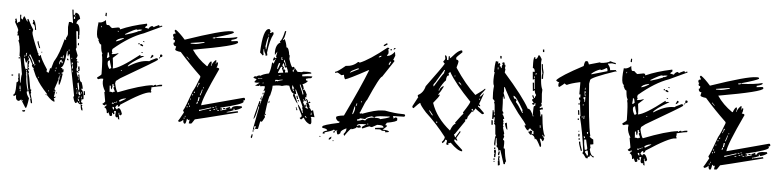

<svg xmlns="http://www.w3.org/2000/svg" viewBox="-49 -1028 5710 1400"><g transform="rotate(5 2806.0 -327.5)"><path d="M461.9 -707V-710.9H454.1V-707ZM131.8 -55.7V-64.5H127.9V-55.7ZM545.9 -81.1V-88.9H541V-81.1ZM541 -92.8Q535.2 -110.4 528.3 -110.4V-105.5Q533.2 -97.7 533.2 -92.8ZM557.6 -114.3V-127H553.7V-114.3ZM537.1 -114.3Q537.1 -118.2 541 -127H533.2V-114.3ZM107.4 -127V-139.6H102.5V-127ZM353.5 -143.6V-151.4H349.6V-143.6ZM311.5 -143.6V-151.4H307.6V-143.6ZM520.5 -143.6V-156.2H516.6V-143.6ZM553.7 -147.5V-160.2H549.8V-147.5ZM541 -134.8Q541 -139.6 545.9 -139.6Q540 -164.1 528.3 -164.1Q528.3 -160.2 533.2 -160.2L528.3 -151.4Q535.2 -134.8 541 -134.8ZM520.5 -160.2V-168H516.6V-160.2ZM107.4 -143.6 102.5 -168H98.6V-143.6ZM516.6 -176.8V-185.5H511.7V-176.8ZM533.2 -168Q533.2 -193.4 524.4 -226.6Q516.6 -225.6 516.6 -218.8Q524.4 -168 533.2 -168ZM232.4 -235.4V-243.2H228.5V-235.4ZM524.4 -248V-255.9H520.5V-248ZM382.8 -235.4V-260.7H378.9L374 -235.4ZM386.7 -264.6V-272.5H382.8V-264.6ZM378.9 -277.3V-285.2H374V-277.3ZM140.6 -272.5V-285.2H135.7V-272.5ZM349.6 -293.9V-301.8H344.7V-293.9ZM474.6 -297.9V-310.5H470.7V-297.9ZM353.5 -310.5V-323.2H349.6V-310.5ZM190.4 -323.2Q199.2 -323.2 199.2 -331.1H190.4ZM465.8 -323.2 474.6 -327.1Q470.7 -334 470.7 -347.7H465.8ZM228.5 -347.7V-364.3H219.7V-360.4Q223.6 -352.5 223.6 -347.7ZM461.9 -352.5Q470.7 -352.5 470.7 -360.4Q470.7 -369.1 461.9 -369.1ZM144.5 -289.1V-293.9Q140.6 -329.1 140.6 -352.5H135.7V-339.8H127.9Q119.1 -362.3 119.1 -369.1H111.3Q119.1 -309.6 131.8 -289.1L140.6 -293.9Q140.6 -289.1 144.5 -289.1ZM374 -347.7Q377 -369.1 386.7 -369.1Q386.7 -356.4 395.5 -356.4V-369.1Q386.7 -369.1 386.7 -381.8Q373 -381.8 370.1 -352.5V-347.7ZM144.5 -373V-385.7H140.6V-373ZM119.1 -377V-393.6H115.2V-377ZM461.9 -393.6V-402.3H458V-393.6ZM378.9 -393.6Q386.7 -393.6 386.7 -402.3H378.9ZM182.6 -331.1Q190.4 -331.1 190.4 -339.8Q156.2 -402.3 153.3 -402.3L148.4 -393.6Q168.9 -372.1 182.6 -331.1ZM131.8 -389.6 127.9 -398.4Q131.8 -406.2 131.8 -411.1Q124 -409.2 124 -402.3V-389.6ZM399.4 -393.6V-415H395.5L390.6 -393.6ZM436.5 -448.2V-460.9H432.6V-448.2ZM140.6 -578.1V-582H131.8V-578.1ZM458 -686.5V-694.3Q458 -703.1 449.2 -703.1V-686.5ZM157.2 -9.8H153.3L119.1 -64.5V-68.4L102.5 -55.7Q78.1 -55.7 78.1 -88.9V-97.7L65.4 -88.9Q56.6 -88.9 56.6 -97.7Q73.2 -97.7 73.2 -168V-189.5Q83 -189.5 85.9 -206.1L82 -214.8Q82 -226.6 85.9 -226.6L82 -235.4V-255.9H89.8L98.6 -189.5H102.5Q102.5 -240.2 107.4 -252Q91.8 -350.6 82 -381.8H78.1Q78.1 -460.9 60.5 -494.1L65.4 -502.9Q60.5 -519.5 60.5 -532.2L52.7 -527.3L48.8 -536.1Q48.8 -540 52.7 -540Q48.8 -547.9 48.8 -552.7L52.7 -569.3Q49.8 -582 23.4 -627.9L27.3 -635.7Q23.4 -644.5 23.4 -648.4L32.2 -653.3Q40 -631.8 40 -619.1Q50.8 -631.8 60.5 -631.8L56.6 -682.6H65.4V-661.1Q65.4 -655.3 78.1 -648.4Q82 -673.8 89.8 -673.8Q111.3 -635.7 115.2 -635.7Q115.2 -644.5 111.3 -653.3L119.1 -657.2Q148.4 -598.6 161.1 -582L157.2 -560.5Q157.2 -542 207 -422.9Q207 -415 215.8 -415Q215.8 -411.1 210.9 -411.1Q217.8 -393.6 223.6 -393.6Q225.6 -402.3 232.4 -402.3Q235.4 -378.9 286.1 -301.8V-293.9Q282.2 -293.9 282.2 -289.1L298.8 -277.3Q307.6 -299.8 307.6 -314.5L315.4 -310.5Q332 -373 336.9 -373Q366.2 -420.9 395.5 -532.2H399.4Q399.4 -527.3 403.3 -527.3Q403.3 -532.2 407.2 -532.2L403.3 -540Q416 -559.6 416 -573.2L412.1 -624L416 -661.1H432.6Q434.6 -661.1 445.3 -653.3V-661.1Q432.6 -743.2 432.6 -752.9H441.4L445.3 -715.8H454.1L458 -732.4Q486.3 -732.4 495.1 -690.4Q470.7 -676.8 470.7 -653.3Q500 -653.3 500 -569.3H495.1L500 -560.5V-543.9H491.2L487.3 -598.6H474.6L487.3 -481.4Q487.3 -477.5 482.4 -468.8L500 -422.9Q500 -416 491.2 -398.4Q500 -396.5 500 -389.6L495.1 -381.8Q502.9 -377 511.7 -377V-373H500Q503.9 -349.6 503.9 -339.8L500 -323.2Q503.9 -315.4 503.9 -306.6L511.7 -310.5L520.5 -297.9H516.6Q507.8 -301.8 503.9 -301.8Q503.9 -290 516.6 -264.6H520.5V-268.6Q516.6 -276.4 516.6 -285.2H524.4Q530.3 -231.4 545.9 -231.4Q557.6 -198.2 557.6 -189.5Q557.6 -180.7 549.8 -180.7Q549.8 -185.5 545.9 -185.5V-180.7Q570.3 -166 570.3 -110.4L562.5 -105.5Q562.5 -110.4 557.6 -110.4L553.7 -85Q566.4 -85 566.4 -76.2Q555.7 -68.4 553.7 -68.4Q541 -69.3 524.4 -88.9Q524.4 -76.2 516.6 -76.2Q505.9 -76.2 495.1 -118.2L500 -127L441.4 -427.7Q432.6 -427.7 432.6 -411.1H428.7Q424.8 -425.8 424.8 -448.2H419.9Q410.2 -327.1 386.7 -327.1V-323.2Q399.4 -323.2 399.4 -310.5L407.2 -314.5V-297.9Q407.2 -289.1 395.5 -289.1V-281.2H403.3Q391.6 -197.3 382.8 -197.3Q378.9 -202.1 378.9 -231.4H374Q374 -226.6 353.5 -168Q353.5 -156.2 361.3 -156.2Q356.4 -119.1 353.5 -110.4L361.3 -105.5Q361.3 -110.4 366.2 -110.4Q366.2 -97.7 353.5 -97.7Q361.3 -84 361.3 -72.3Q341.8 -72.3 303.7 -114.3H298.8L303.7 -122.1Q242.2 -187.5 219.7 -231.4Q213.9 -231.4 186.5 -297.9Q190.4 -297.9 190.4 -301.8Q173.8 -310.5 173.8 -327.1H177.7Q153.3 -377 148.4 -377Q148.4 -358.4 144.5 -352.5H153.3Q153.3 -330.1 148.4 -323.2L153.3 -314.5Q148.4 -306.6 148.4 -301.8Q157.2 -300.8 157.2 -289.1H148.4V-285.2L157.2 -272.5V-268.6L153.3 -260.7Q159.2 -259.8 177.7 -147.5L186.5 -143.6Q182.6 -135.7 182.6 -130.9L186.5 -122.1L182.6 -114.3Q199.2 -61.5 199.2 -46.9H190.4L182.6 -76.2H186.5L165 -134.8H161.1Q161.1 -139.6 165 -139.6Q153.3 -178.7 144.5 -268.6H135.7V-264.6Q140.6 -256.8 140.6 -252H135.7L140.6 -243.2Q140.6 -191.4 161.1 -130.9Q153.3 -130.9 153.3 -127Q153.3 -108.4 173.8 -81.1Q164.1 -9.8 157.2 -9.8ZM142.6 19.5Q131.8 19.5 131.8 10.7L153.3 6.8V10.7Q153.3 19.5 142.6 19.5ZM570.3 -26.4H566.4Q556.6 -26.4 553.7 -64.5L562.5 -68.4Q562.5 -64.5 566.4 -64.5L562.5 -55.7Q570.3 -39.1 570.3 -26.4ZM298.8 -118.2H291V-122.1H298.8ZM374 -134.8H366.2V-139.6H374ZM579.1 -139.6H570.3Q570.3 -151.4 566.4 -168H575.2ZM43.9 -235.4H32.2V-243.2H43.9ZM516.6 -310.5H511.7Q511.7 -318.4 516.6 -318.4L511.7 -327.1V-343.8H520.5L524.4 -314.5ZM82 -364.3H73.2V-373H82ZM436.5 -381.8H432.6Q424.8 -381.8 424.8 -393.6H428.7Q436.5 -392.6 436.5 -381.8ZM240.2 -418.9H236.3V-427.7H240.2ZM223.6 -452.1H215.8Q199.2 -491.2 199.2 -498L207 -502.9Q207 -492.2 223.6 -452.1ZM503.9 -498H495.1V-514.6H500ZM182.6 -582H173.8Q173.8 -620.1 153.3 -624Q153.3 -632.8 157.2 -640.6Q153.3 -648.4 153.3 -653.3H157.2Q170.9 -653.3 182.6 -582Z M835 -604.5Q891.6 -621.1 915 -631.8L918.9 -629.9L919.9 -637.7H924.8Q937.5 -637.7 954.1 -650.4Q948.2 -651.4 942.4 -651.4Q930.7 -651.4 918 -646.5Q916 -646.5 916 -649.4V-650.4Q899.4 -650.4 832 -609.4L831.1 -604.5ZM797.9 -50.8 798.8 -55.7Q796.9 -63.5 796.9 -67.4V-70.3L787.1 -72.3L786.1 -66.4Q786.1 -60.5 797.9 -50.8ZM778.3 -93.8Q786.1 -95.7 790 -95.7H793L793.9 -100.6L781.2 -103.5ZM804.7 -101.6 805.7 -106.4 795.9 -108.4 794.9 -103.5ZM814.5 -104.5 816.4 -114.3 812.5 -115.2 810.5 -105.5ZM835 -113.3Q878.9 -137.7 879.9 -140.6L876 -141.6Q841.8 -136.7 828.1 -120.1ZM780.3 -176.8Q781.2 -182.6 788.1 -182.6L793 -181.6V-182.6Q793 -186.5 780.3 -210.9Q786.1 -217.8 787.1 -221.7Q779.3 -223.6 779.3 -234.4V-238.3L770.5 -236.3L773.4 -212.9L770.5 -213.9V-198.2Q761.7 -200.2 760.7 -223.6L752.9 -225.6L752 -221.7Q754.9 -191.4 754.9 -181.6L753.9 -178.7L761.7 -180.7ZM832 -338.9V-342.8L824.2 -344.7L823.2 -340.8ZM739.3 -345.7Q745.1 -345.7 752 -354.5Q737.3 -400.4 737.3 -407.2V-408.2H735.4Q730.5 -408.2 723.6 -399.4Q722.7 -394.5 722.7 -388.7Q722.7 -369.1 738.3 -345.7ZM718.8 -423.8Q720.7 -423.8 731.4 -433.6Q726.6 -464.8 720.7 -466.8Q719.7 -462.9 716.8 -462.9H715.8Q716.8 -460 716.8 -453.1Q716.8 -443.4 713.9 -424.8ZM768.6 -549.8Q793.9 -554.7 824.2 -575.2L825.2 -579.1H822.3Q773.4 -569.3 768.6 -549.8ZM655.3 -642.6 658.2 -652.3 654.3 -653.3 651.4 -643.6ZM784.2 -622.1 785.2 -626 776.4 -627.9 775.4 -624ZM842.8 16.6Q832 14.6 832 5.9L833 0L823.2 2Q811.5 0 811.5 -15.6Q811.5 -26.4 814.5 -42L809.6 -43L799.8 -42L804.7 -21.5L793.9 -18.6V-21.5Q793.9 -27.3 787.1 -29.3L786.1 -25.4Q788.1 -19.5 788.1 -13.7L787.1 -6.8L776.4 -3.9L771.5 -4.9L758.8 -32.2L756.8 -22.5L748 -24.4Q746.1 -58.6 727.5 -62.5L729.5 -67.4Q741.2 -76.2 743.2 -83L733.4 -85L731.4 -77.1Q724.6 -79.1 718.3 -80.6Q711.9 -82 711.9 -87.9V-90.8H712.9Q718.8 -90.8 729.5 -105.5L716.8 -175.8H718.8Q721.7 -175.8 722.7 -178.7Q699.2 -215.8 699.2 -249Q699.2 -259.8 701.2 -269.5L692.4 -270.5Q679.7 -270.5 666 -263.7Q655.3 -266.6 655.3 -273.4V-275.4Q683.6 -294.9 685.5 -301.8Q683.6 -423.8 675.8 -442.4L678.7 -456.1Q668.9 -458 664.1 -516.6Q650.4 -519.5 642.6 -545.9L637.7 -546.9L644.5 -554.7Q626 -559.6 626 -612.3Q626 -638.7 630.9 -677.7L639.6 -676.8Q660.2 -676.8 683.6 -698.2Q686.5 -664.1 694.3 -663.1H709Q726.6 -645.5 732.4 -643.6L777.3 -652.3L790 -649.4L789.1 -645.5Q789.1 -640.6 793 -639.6Q868.2 -673.8 983.4 -698.2L986.3 -688.5L985.4 -684.6L972.7 -672.9L971.7 -668L999 -662.1Q1002.9 -677.7 1023.4 -684.6Q1031.2 -678.7 1036.1 -676.8Q1037.1 -680.7 1073.2 -696.3Q1073.2 -687.5 1081.1 -685.5Q1083 -692.4 1090.8 -692.4L1096.7 -691.4L1095.7 -686.5L966.8 -626Q866.2 -591.8 749 -492.2L746.1 -477.5L751 -462.9H750Q747.1 -462.9 745.1 -459Q749 -458 749 -455.1V-454.1Q775.4 -457 794.9 -465.8V-461.9L756.8 -427.7Q763.7 -378.9 763.7 -359.4L762.7 -350.6Q813.5 -357.4 953.1 -466.8L957 -465.8L955.1 -457Q965.8 -460.9 975.6 -460.9Q980.5 -460.9 984.4 -460Q882.8 -402.3 870.1 -377L874 -376Q953.1 -426.8 1017.6 -426.8H1024.4Q1026.4 -431.6 1073.2 -453.1L1086.9 -450.2Q1085.9 -446.3 1084.5 -440.9Q1083 -435.5 823.2 -284.2L793.9 -261.7L790 -244.1Q802.7 -188.5 813.5 -180.7Q977.5 -245.1 1064.5 -254.9V-252.9Q1064.5 -250 1068.4 -249Q1069.3 -255.9 1085 -259.8Q1088.9 -258.8 1088.9 -255.9V-253.9Q1113.3 -263.7 1127 -263.7L1133.8 -262.7L1130.9 -252.9H1128.9Q1117.2 -252.9 1055.7 -238.3Q1056.6 -234.4 1056.6 -229.5Q1056.6 -221.7 1053.7 -210L1058.6 -209L1056.6 -199.2L1049.8 -200.2Q1003.9 -200.2 840.8 -92.8Q836.9 -77.1 829.1 -77.1L823.2 -78.1L825.2 -87.9H823.2Q813.5 -87.9 805.7 -68.4L817.4 -56.6L821.3 -55.7Q824.2 -66.4 832 -66.4Q845.7 -66.4 858.4 -27.3Q855.5 -15.6 848.6 -15.6Q838.9 -15.6 838.9 -26.4L839.8 -32.2L835 -33.2L834 -28.3Q842.8 2.9 842.8 13.7ZM970.7 -481.4 960.9 -484.4 961.9 -489.3 971.7 -486.3ZM1096.7 -452.1 1092.8 -453.1 1094.7 -462.9 1099.6 -461.9ZM1029.3 -449.2 1040 -475.6Q1043 -474.6 1045.9 -472.7Q1048.8 -470.7 1052.7 -467.8Q1039.1 -449.2 1029.3 -449.2ZM1099.6 -461.9 1098.6 -480.5 1109.4 -483.4Q1116.2 -479.5 1116.2 -473.6Q1116.2 -465.8 1099.6 -461.9ZM967.8 -530.3 954.1 -534.2Q947.3 -536.1 947.3 -542V-544.9L957 -546.9Q965.8 -540 969.7 -539.1ZM941.4 -542 933.6 -543.9 935.5 -552.7 943.4 -550.8ZM975.6 -561.5 965.8 -564.5 966.8 -569.3 976.6 -566.4ZM685.5 -725.6 675.8 -728.5 677.7 -752 685.5 -750Z M1598.6 -696.3H1611.3Q1620.1 -695.3 1620.1 -686.5Q1602.5 -673.8 1495.1 -643.6V-638.7Q1596.7 -643.6 1648.4 -658.2V-653.3Q1648.4 -643.6 1607.4 -633.8V-624L1648.4 -628.9Q1657.2 -627.9 1657.2 -619.1Q1657.2 -594.7 1334 -538.1Q1376 -475.6 1445.3 -427.7H1450.2Q1460.9 -459 1474.6 -465.8L1478.5 -456.1Q1478.5 -445.3 1474.6 -436.5V-432.6H1478.5Q1478.5 -449.2 1503.9 -475.6H1511.7Q1511.7 -464.8 1507.8 -456.1V-451.2H1511.7V-460.9H1524.4V-451.2Q1524.4 -438.5 1516.6 -422.9Q1537.1 -422.9 1537.1 -413.1Q1428.7 -182.6 1428.7 -139.6L1731.4 -220.7H1740.2L1744.1 -210.9Q1744.1 -201.2 1731.4 -201.2L1735.4 -192.4Q1735.4 -173.8 1570.3 -134.8V-129.9H1582V-120.1H1570.3V-115.2H1578.1Q1609.4 -125 1615.2 -125L1611.3 -134.8Q1627.9 -139.6 1640.6 -148.4V-143.6L1636.7 -134.8H1652.3Q1652.3 -158.2 1718.8 -158.2H1723.6L1727.5 -148.4Q1701.2 -129.9 1673.8 -125V-134.8H1665L1668.9 -125Q1636.7 -110.4 1627.9 -110.4V-105.5H1631.8Q1635.7 -105.5 1698.2 -120.1L1702.1 -110.4Q1396.5 -33.2 1391.6 -33.2Q1371.1 0 1367.2 0H1350.6V-4.9L1354.5 -28.3L1346.7 -23.4L1334 -33.2Q1330.1 4.9 1321.3 4.9Q1308.6 4.9 1308.6 -23.4Q1292 -4.9 1276.4 -4.9L1271.5 -14.6Q1275.4 -14.6 1308.6 -77.1L1300.8 -90.8Q1313.5 -107.4 1358.4 -235.4Q1378.9 -270.5 1404.3 -340.8V-350.6Q1317.4 -433.6 1247.1 -513.7Q1205.1 -518.6 1205.1 -528.3L1210 -551.8Q1188.5 -551.8 1188.5 -576.2Q1197.3 -576.2 1197.3 -585.9V-595.7Q1184.6 -595.7 1184.6 -605.5V-610.4L1188.5 -619.1Q1180.7 -619.1 1180.7 -628.9V-633.8Q1180.7 -643.6 1197.3 -643.6V-648.4L1188.5 -663.1Q1190.4 -671.9 1197.3 -671.9Q1224.6 -654.3 1267.6 -605.5Q1533.2 -696.3 1598.6 -696.3ZM1470.7 -638.7V-633.8H1487.3L1491.2 -643.6H1487.3Q1479.5 -638.7 1470.7 -638.7ZM1313.5 -585.9V-581.1H1350.6Q1361.3 -581.1 1413.1 -595.7V-600.6H1408.2ZM1293 -485.4V-480.5Q1294.9 -480.5 1313.5 -460.9V-465.8Q1294.9 -485.4 1293 -485.4ZM1396.5 -302.7Q1396.5 -289.1 1387.7 -273.4V-268.6H1391.6Q1391.6 -280.3 1404.3 -297.9ZM1433.6 -273.4V-263.7H1437.5V-273.4ZM1424.8 -254.9Q1424.8 -243.2 1413.1 -215.8V-210.9H1417Q1428.7 -240.2 1428.7 -250V-254.9ZM1367.2 -225.6H1375V-235.4Q1367.2 -233.4 1367.2 -225.6ZM1358.4 -215.8V-206.1H1363.3V-215.8ZM1404.3 -197.3Q1400.4 -171.9 1400.4 -168H1408.2Q1408.2 -171.9 1413.1 -197.3ZM1346.7 -182.6V-172.9H1350.6V-182.6ZM1396.5 -163.1Q1396.5 -158.2 1391.6 -148.4H1400.4Q1400.4 -154.3 1404.3 -163.1ZM1334 -148.4V-134.8H1337.9V-148.4ZM1532.2 -139.6V-134.8H1541V-139.6ZM1511.7 -134.8V-129.9H1524.4V-134.8ZM1341.8 -129.9V-120.1H1346.7V-129.9ZM1417 -105.5V-95.7Q1438.5 -105.5 1503.9 -125V-129.9H1500Q1428.7 -105.5 1417 -105.5ZM1590.8 -134.8H1607.4V-129.9Q1592.8 -125 1590.8 -125ZM1325.2 -125V-115.2H1330.1V-125ZM1537.1 -125V-120.1H1548.8V-125ZM1520.5 -120.1V-115.2H1532.2V-120.1ZM1548.8 -115.2V-110.4H1561.5V-115.2ZM1491.2 -110.4V-105.5H1503.9V-110.4ZM1620.1 -110.4V-100.6H1624V-110.4ZM1317.4 -52.7V-43H1321.3V-52.7ZM1308.6 -38.1V-33.2H1317.4V-38.1Z M1984.4 -519.5 1992.2 -520.5 1991.2 -524.4Q1986.3 -531.2 1986.3 -535.2Q1989.3 -536.1 1989.3 -539.1V-540L1981.4 -539.1ZM2018.6 -477.5 2022.5 -478.5 2019.5 -489.3Q2008.8 -512.7 2007.8 -522.5H2003.9V-518.6Q2003.9 -511.7 2002 -506.8H2002.9Q2010.7 -506.8 2018.6 -477.5ZM1962.9 -451.2Q1976.6 -489.3 1976.6 -494.1L1967.8 -497.1Q1958 -470.7 1958 -457Q1958 -451.2 1960.9 -451.2ZM2016.6 -430.7 2039.1 -433.6Q2036.1 -450.2 2025.4 -471.7L2019.5 -465.8Q2010.7 -465.8 2002.9 -499Q1998 -497.1 1993.2 -482.4Q2001 -468.8 2006.8 -468.8L2003.9 -460.9L2005.9 -449.2L2013.7 -454.1Q2014.6 -446.3 2018.6 -446.3Q2016.6 -442.4 2016.6 -437.5ZM1966.8 -423.8 2004.9 -428.7Q2004.9 -432.6 1992.2 -459Q1995.1 -464.8 1995.1 -468.8V-470.7Q1991.2 -470.7 1986.8 -470.2Q1982.4 -469.7 1965.8 -427.7ZM2078.1 -439.5V-442.4Q2078.1 -451.2 2085.9 -463.9Q2085.9 -467.8 2082 -467.8V-465.8Q2082 -456.1 2071.3 -454.1L2074.2 -439.5ZM1973.6 -404.3 1988.3 -407.2V-411.1L1972.7 -408.2ZM1855.5 -370.1V-374L1840.8 -373Q1831.1 -373 1828.1 -375Q1824.2 -374 1824.2 -370.1ZM1952.1 -359.4Q1956.1 -362.3 1959 -363.3Q1961.9 -364.3 1962.9 -364.3Q1967.8 -364.3 1967.8 -361.3Q1983.4 -371.1 2004.9 -374L2003.9 -377.9Q1973.6 -374 1973.6 -370.1L1965.8 -373L1950.2 -371.1ZM1861.3 -337.9 1869.1 -339.8 1868.2 -343.8 1860.4 -341.8ZM2158.2 -282.2 2165 -284.2Q2163.1 -300.8 2136.7 -353.5H2132.8L2133.8 -345.7Q2156.2 -296.9 2158.2 -282.2ZM2088.9 -300.8 2092.8 -301.8V-305.7Q2087.9 -310.5 2086.9 -318.4L2094.7 -320.3Q2084 -335 2083 -341.8H2079.1L2078.1 -325.2ZM1853.5 -176.8 1857.4 -177.7 1856.4 -184.6 1852.5 -183.6ZM2237.3 -140.6 2234.4 -156.2H2230.5L2231.4 -152.3Q2231.4 -146.5 2229.5 -140.6ZM2198.2 -112.3 2201.2 -114.3V-118.2Q2197.3 -123 2195.3 -127.9L2187.5 -127Q2197.3 -118.2 2198.2 -112.3ZM1819.3 3.9 1851.6 -165Q1850.6 -168.9 1846.7 -168.9Q1830.1 -77.1 1817.4 -74.2V-75.2Q1817.4 -86.9 1849.6 -207L1856.4 -209V-203.1Q1856.4 -197.3 1855.5 -192.4Q1855.5 -189.5 1859.4 -189.5V-190.4Q1859.4 -202.1 1884.8 -286.1Q1883.8 -290 1879.9 -290L1880.9 -283.2L1873 -282.2V-285.2Q1879.9 -300.8 1879.9 -312.5V-317.4L1870.1 -318.4Q1858.4 -318.4 1847.7 -314.5Q1846.7 -321.3 1840.8 -321.3Q1835.9 -320.3 1835.9 -317.4V-316.4H1807.6L1839.8 -340.8Q1825.2 -338.9 1816.4 -338.9Q1801.8 -338.9 1800.8 -343.8L1815.4 -364.3L1794.9 -371.1H1793Q1791 -371.1 1791 -372.1Q1791 -375 1798.8 -385.7V-381.8L1807.6 -385.7Q1810.5 -385.7 1810.5 -382.8Q1822.3 -392.6 1833 -393.6L1840.8 -391.6Q1858.4 -405.3 1901.4 -414.1Q1914.1 -446.3 1917 -494.1L1923.8 -495.1L1925.8 -487.3Q1930.7 -488.3 1940.4 -521.5Q1940.4 -524.4 1937.5 -524.4H1936.5V-522.5Q1936.5 -512.7 1922.9 -510.7L1921.9 -514.6Q1925.8 -534.2 1930.7 -536.1Q1933.6 -529.3 1938.5 -529.3Q1946.3 -529.3 1946.3 -535.2Q1946.3 -541 1941.4 -541Q1948.2 -568.4 1948.2 -576.2V-578.1L1932.6 -551.8L1930.7 -569.3Q1930.7 -629.9 1965.8 -646.5Q1960 -652.3 1960 -656.2Q1975.6 -659.2 1991.2 -731.4L1999 -732.4L2000 -729.5Q1991.2 -672.9 1981.4 -671.9L1982.4 -664.1L1993.2 -673.8Q2007.8 -647.5 2011.7 -614.3H2013.7Q2029.3 -614.3 2037.1 -558.6L2041 -559.6L2040 -532.2Q2059.6 -473.6 2068.4 -473.6L2076.2 -478.5Q2084 -472.7 2108.4 -443.4L2138.7 -444.3Q2143.6 -445.3 2150.4 -449.2L2179.7 -450.2Q2209 -450.2 2210 -442.4Q2207 -442.4 2207 -439.5Q2191.4 -438.5 2144.5 -427.7L2143.6 -424.8L2144.5 -421.9L2143.6 -416H2144.5Q2146.5 -416 2147.5 -414.1Q2187.5 -419.9 2217.8 -419.9V-418.9Q2217.8 -412.1 2210 -406.2Q2192.4 -405.3 2172.9 -398.4L2174.8 -386.7H2178.7Q2186.5 -386.7 2187.5 -380.9Q2174.8 -365.2 2151.4 -356.4Q2160.2 -344.7 2164.1 -323.2H2160.2L2161.1 -315.4L2168.9 -319.3Q2177.7 -310.5 2189.5 -283.2Q2187.5 -279.3 2187.5 -272.5L2188.5 -263.7L2179.7 -265.6L2182.6 -246.1L2187.5 -240.2L2180.7 -234.4Q2171.9 -243.2 2170.9 -249Q2167 -249 2167 -245.1Q2171.9 -238.3 2172.9 -233.4L2166 -229.5Q2176.8 -210.9 2176.8 -204.1H2180.7V-211.9Q2188.5 -210.9 2189 -205.1Q2189.5 -199.2 2190.4 -193.4L2181.6 -196.3L2182.6 -192.4Q2199.2 -185.5 2200.2 -179.7H2204.1L2203.1 -191.4L2193.4 -202.1V-203.1Q2193.4 -206.1 2196.3 -207Q2191.4 -214.8 2189.5 -225.6L2198.2 -222.7L2186.5 -252L2194.3 -252.9Q2195.3 -241.2 2203.1 -241.2Q2201.2 -234.4 2201.2 -226.6L2205.1 -227.5L2215.8 -236.3Q2219.7 -231.4 2221.7 -225.6L2206.1 -223.6Q2215.8 -210.9 2218.8 -194.3Q2214.8 -193.4 2214.8 -189.5H2215.8Q2222.7 -189.5 2233.4 -168L2241.2 -173.8H2245.1L2259.8 -125L2239.3 -126L2232.4 -122.1L2237.3 -114.3L2240.2 -86.9Q2240.2 -73.2 2231.4 -70.3Q2200.2 -80.1 2181.6 -115.2Q2177.7 -113.3 2165 -100.6H2164.1Q2158.2 -100.6 2152.3 -110.4Q2165 -117.2 2165 -122.1V-130.9Q2132.8 -189.5 2129.9 -209Q2147.5 -194.3 2168.9 -147.5H2172.9Q2171.9 -156.2 2168 -163.1L2169.9 -170.9Q2165 -176.8 2164.1 -186.5Q2164.1 -189.5 2167 -190.4Q2160.2 -211.9 2107.4 -314.5H2103.5L2104.5 -306.6Q2108.4 -302.7 2112.3 -280.3Q2105.5 -282.2 2101.6 -282.2H2099.6Q2100.6 -278.3 2128.9 -212.9Q2121.1 -212.9 2089.8 -268.6Q2091.8 -275.4 2091.8 -282.2V-286.1H2089.8Q2075.2 -286.1 2056.6 -337.9L2037.1 -338.9Q2025.4 -337.9 2002.9 -331.1Q1996.1 -333 1982.4 -333Q1965.8 -333 1935.5 -327.1V-320.3Q1935.5 -297.9 1923.8 -254.9Q1914.1 -253.9 1897.5 -118.2H1904.3V-110.4Q1898.4 -110.4 1893.6 -113.3L1900.4 -94.7Q1882.8 -59.6 1879.9 -58.6Q1874 -60.5 1870.1 -60.5H1868.2L1856.4 -3.9L1835 -2L1839.8 -22.5L1828.1 -20.5V-13.7Q1828.1 -8.8 1826.2 -8.8L1831.1 -1V2.9ZM1869.1 -256.8 1867.2 -268.6 1874 -270.5 1875 -265.6Q1875 -258.8 1869.1 -256.8ZM1861.3 -233.4 1860.4 -241.2H1867.2V-239.3Q1867.2 -233.4 1861.3 -233.4ZM1864.3 -217.8H1862.3Q1856.4 -217.8 1854.5 -224.6Q1854.5 -232.4 1861.3 -233.4ZM2121.1 -246.1 2114.3 -268.6 2122.1 -270.5 2128.9 -247.1ZM1917 -198.2 1916 -204.1Q1916 -213.9 1921.9 -215.8L1922.9 -205.1Q1922.9 -200.2 1917 -198.2ZM2135.7 -228.5H2134.8Q2127.9 -228.5 2126 -239.3L2133.8 -240.2ZM2124 -164.1 2117.2 -187.5H2121.1Q2122.1 -180.7 2131.8 -166ZM1818.4 18.6V14.6Q1818.4 7.8 1824.2 6.8L1826.2 17.6ZM1813.5 67.4 1808.6 59.6Q1813.5 47.9 1813.5 42V40L1821.3 38.1Q1821.3 66.4 1813.5 67.4ZM1877.9 -736.3 1885.7 -724.6V-716.8L1881.8 -709H1889.6L1901.4 -716.8Q1909.2 -715.8 1909.2 -709V-701.2Q1884.8 -657.2 1874 -564.5L1877.9 -544.9L1870.1 -541Q1862.3 -541 1862.3 -548.8H1866.2Q1850.6 -569.3 1850.6 -587.9H1846.7V-564.5L1850.6 -544.9L1842.8 -541Q1842.8 -543.9 1823.2 -560.5Q1830.1 -736.3 1874 -736.3ZM1874 -697.3V-689.5H1877.9V-697.3ZM1858.4 -607.4Q1862.3 -600.6 1862.3 -587.9H1866.2Q1877.9 -672.9 1877.9 -681.6Q1868.2 -681.6 1858.4 -607.4Z M2717.8 -685.5 2716.8 -689.5Q2717.8 -696.3 2740.2 -709L2745.1 -700.2Q2727.5 -685.5 2717.8 -685.5ZM2487.3 -7.8Q2483.4 -14.6 2481.4 -21.5Q2499 -41 2499 -57.6V-64.5Q2458 -45.9 2458 -30.3V-29.3Q2458 -22.5 2445.3 -15.6H2435.5L2429.7 -38.1Q2434.6 -39.1 2434.6 -43Q2424.8 -43 2416 -38.1Q2416 -46.9 2406.2 -46.9Q2406.2 -40 2342.8 -21.5V-11.7H2329.1V-16.6Q2329.1 -28.3 2360.4 -36.1Q2360.4 -49.8 2323.2 -52.7L2322.3 -62.5Q2322.3 -74.2 2441.4 -99.6L2446.3 -108.4Q2426.8 -108.4 2417 -130.9V-139.6Q2417 -149.4 2472.7 -156.2Q2580.1 -379.9 2627 -501H2622.1Q2482.4 -424.8 2458 -419.9Q2448.2 -433.6 2447.3 -452.1L2428.7 -447.3Q2401.4 -464.8 2395.5 -464.8Q2386.7 -459 2381.8 -459V-468.8Q2396.5 -468.8 2454.1 -517.6Q2507.8 -519.5 2541 -553.7H2550.8V-548.8Q2623 -577.1 2746.1 -676.8H2750Q2759.8 -675.8 2759.8 -668L2751 -663.1L2755.9 -654.3L2756.8 -635.7L2748 -621.1V-616.2L2752.9 -617.2Q2776.4 -618.2 2802.7 -651.4Q2802.7 -647.5 2807.6 -623L2794.9 -590.8Q2804.7 -589.8 2804.7 -582L2725.6 -462.9Q2709 -461.9 2629.9 -282.2Q2624 -282.2 2586.9 -188.5Q2583 -187.5 2583 -184.6H2585Q2586.9 -183.6 2587.9 -178.7L2596.7 -183.6Q2601.6 -183.6 2601.6 -179.7Q2697.3 -215.8 2744.1 -216.8L2767.6 -217.8Q2842.8 -204.1 2886.7 -204.1Q2897.5 -204.1 2906.7 -203.6Q2916 -203.1 2917 -195.3Q2917 -186.5 2907.2 -185.5L2829.1 -183.6Q2834 -174.8 2834 -165L2847.7 -174.8Q2861.3 -174.8 2862.3 -166V-156.2Q2862.3 -144.5 2789.1 -130.9L2780.3 -116.2V-111.3L2790 -112.3V-102.5L2762.7 -78.1Q2809.6 -77.1 2809.6 -66.4Q2804.7 -61.5 2782.2 -60.5V-70.3L2758.8 -69.3L2744.1 -78.1L2707 -76.2V-85.9Q2711.9 -85.9 2767.6 -92.8L2766.6 -97.7Q2763.7 -109.4 2737.3 -109.4H2719.7L2683.6 -89.8H2679.7Q2671.9 -89.8 2665 -93.8Q2661.1 -93.8 2614.3 -73.2L2609.4 -82Q2609.4 -85.9 2641.6 -106.4L2608.4 -105.5Q2574.2 -104.5 2572.3 -89.8H2577.1Q2585 -94.7 2594.7 -95.7L2604.5 -82Q2593.8 -76.2 2582 -76.2L2572.3 -81.1V-80.1Q2572.3 -71.3 2536.1 -60.5V-65.4Q2526.4 -64.5 2487.3 -7.8ZM2793 -665 2792 -668.9Q2793 -678.7 2800.8 -678.7H2805.7Q2805.7 -672.9 2793 -665ZM2778.3 -659.2H2769.5V-668.9H2778.3ZM2692.4 -600.6Q2701.2 -605.5 2706.1 -605.5V-615.2Q2688.5 -607.4 2688.5 -601.6V-600.6ZM2773.4 -552.7Q2773.4 -560.5 2782.2 -576.2H2772.5Q2772.5 -568.4 2763.7 -556.6ZM2493.2 -472.7 2552.7 -502.9 2551.8 -506.8H2543Q2493.2 -484.4 2493.2 -477.5Q2488.3 -477.5 2488.3 -472.7ZM2593.8 -262.7V-271.5H2588.9V-262.7ZM2557.6 -233.4Q2557.6 -238.3 2561.5 -248V-252H2556.6Q2556.6 -247.1 2552.7 -238.3V-233.4ZM2537.1 -171.9Q2548.8 -199.2 2548.8 -209V-228.5H2543.9Q2543.9 -225.6 2532.2 -176.8V-171.9ZM2737.3 -152.3Q2786.1 -163.1 2805.7 -172.9V-177.7L2768.6 -175.8Q2695.3 -173.8 2695.3 -159.2H2709Q2736.3 -159.2 2737.3 -152.3ZM2575.2 -127Q2589.8 -127.9 2612.3 -137.7Q2620.1 -133.8 2630.9 -133.8Q2643.6 -158.2 2690.4 -159.2V-164.1Q2685.5 -164.1 2675.8 -168Q2630.9 -156.2 2630.9 -144.5V-143.6L2593.8 -146.5Q2582 -136.7 2570.3 -136.7L2571.3 -127ZM2645.5 -106.4 2655.3 -107.4V-111.3H2645.5ZM2407.2 -23.4V-37.1L2416 -38.1V-31.2Q2416 -24.4 2407.2 -23.4ZM2315.4 12.7H2306.6V7.8H2315.4ZM2381.8 28.3H2377V22.5Q2377 15.6 2394.5 4.9V14.6Q2394.5 21.5 2381.8 28.3ZM2405.3 37.1V32.2H2414.1V36.1Z M3409.2 -272.5Q3404.3 -281.2 3404.3 -286.1Q3395.5 -285.2 3395.5 -277.3Q3404.3 -272.5 3409.2 -272.5ZM3154.3 -161.1V-169.9H3144.5Q3146.5 -161.1 3154.3 -161.1ZM3117.2 -211.9V-216.8Q3093.8 -249 3088.9 -249V-244.1Q3110.4 -211.9 3117.2 -211.9ZM3451.2 -355.5V-365.2H3446.3V-355.5ZM3307.6 -448.2Q3297.9 -471.7 3284.2 -471.7Q3284.2 -465.8 3307.6 -448.2ZM3255.9 -508.8V-518.6H3252V-508.8ZM3252 -114.3Q3271.5 -166 3289.1 -166L3284.2 -174.8Q3335 -244.1 3339.8 -244.1L3335 -253.9Q3381.8 -324.2 3381.8 -336.9Q3262.7 -460 3218.8 -537.1V-541Q3215.8 -541 3205.1 -527.3L3210 -518.6V-513.7Q3191.4 -513.7 3191.4 -476.6Q3166 -451.2 3144.5 -402.3V-397.5H3149.4Q3149.4 -416 3177.7 -434.6V-425.8Q3160.2 -389.6 3144.5 -370.1V-365.2L3154.3 -370.1V-360.4Q3154.3 -356.4 3112.3 -304.7Q3148.4 -197.3 3252 -114.3ZM3107.4 -425.8Q3158.2 -510.7 3172.9 -527.3Q3172.9 -538.1 3177.7 -545.9V-550.8H3172.9L3122.1 -466.8Q3122.1 -462.9 3103.5 -439.5V-425.8ZM3409.2 -272.5V-262.7L3400.4 -267.6L3372.1 -225.6Q3372.1 -203.1 3353.5 -203.1L3358.4 -193.4L3289.1 -91.8H3284.2Q3290 -68.4 3297.9 -68.4Q3297.9 -76.2 3321.3 -110.4V-114.3H3330.1V-110.4L3302.7 -63.5L3311.5 -49.8V-44.9H3307.6L3293 -54.7L3289.1 -44.9Q3289.1 -37.1 3353.5 19.5V29.3Q3321.3 29.3 3265.6 -26.4Q3257.8 -21.5 3247.1 -21.5L3252 -12.7L3242.2 -7.8L3233.4 -12.7L3237.3 -36.1Q3237.3 -44.9 3223.6 -44.9Q3223.6 -31.2 3205.1 -17.6L3200.2 -26.4Q3218.8 -45.9 3218.8 -63.5Q3148.4 -155.3 3066.4 -230.5Q3019.5 -282.2 3019.5 -295.9Q3011.7 -295.9 2973.6 -253.9Q2963.9 -253.9 2963.9 -267.6L2996.1 -328.1Q2996.1 -333 3001 -333Q2996.1 -341.8 2996.1 -351.6Q3036.1 -371.1 3047.9 -420.9Q3158.2 -570.3 3172.9 -597.7Q3166 -597.7 3159.2 -611.3Q3172.9 -626 3172.9 -634.8L3168 -657.2H3172.9Q3183.6 -657.2 3186.5 -625H3196.3V-653.3H3205.1V-638.7Q3210 -638.7 3242.2 -675.8Q3270.5 -704.1 3289.1 -704.1L3293 -694.3V-690.4Q3252 -652.3 3252 -648.4V-634.8Q3270.5 -631.8 3270.5 -620.1Q3270.5 -611.3 3260.7 -579.1V-574.2Q3335.9 -460 3414.1 -388.7Q3473.6 -430.7 3478.5 -439.5H3483.4V-434.6Q3449.2 -393.6 3446.3 -378.9Q3455.1 -378.9 3474.6 -407.2V-402.3L3446.3 -323.2Q3456.1 -322.3 3456.1 -309.6H3451.2L3441.4 -314.5V-304.7Q3448.2 -304.7 3488.3 -262.7Q3488.3 -253.9 3474.6 -253.9Q3437.5 -278.3 3422.9 -291Q3416 -272.5 3409.2 -272.5Z M3560.5 -588.9 3565.4 -589.8 3564.5 -603.5H3559.6ZM3908.2 -191.4 3906.2 -210H3901.4L3903.3 -191.4ZM3562.5 -253.9 3567.4 -254.9 3565.4 -268.6 3561.5 -267.6ZM3765.6 -288.1 3770.5 -289.1 3769.5 -293Q3764.6 -299.8 3763.7 -304.7L3768.6 -305.7Q3710.9 -407.2 3693.4 -407.2H3692.4V-399.4Q3701.2 -383.8 3706.1 -383.8H3707Q3707 -387.7 3710.9 -387.7Q3715.8 -379.9 3716.8 -376Q3712.9 -368.2 3712.9 -363.3Q3730.5 -346.7 3765.6 -288.1ZM3835 -547.9 3833 -562.5 3829.1 -561.5 3830.1 -547.9ZM3836.9 -576.2 3845.7 -577.1V-586.9Q3836.9 -584 3836.9 -577.1ZM3877.9 -743.2 3876 -761.7 3885.7 -762.7 3887.7 -744.1ZM3587.9 84 3586.9 79.1 3596.7 78.1V83ZM3585.9 70.3V60.5L3594.7 59.6L3595.7 69.3ZM3627 108.4H3622.1L3619.1 76.2Q3619.1 71.3 3624 71.3Q3623 67.4 3620.1 67.4H3619.1L3621.1 39.1Q3630.9 39.1 3630.9 48.8Q3630.9 51.8 3627 52.7Q3635.7 93.8 3635.7 100.6Q3635.7 107.4 3627 108.4ZM3625 34.2H3623Q3616.2 34.2 3615.2 25.4Q3618.2 18.6 3618.2 10.7V6.8L3627 5.9L3627.9 10.7ZM3589.8 50.8 3587.9 31.2Q3587.9 28.3 3591.8 27.3Q3585.9 16.6 3585 4.9Q3585.9 -4.9 3593.8 -4.9L3599.6 3.9L3598.6 49.8ZM3584 -8.8 3583 -18.6 3592.8 -19.5 3593.8 -9.8ZM3668.9 -156.2Q3658.2 -156.2 3646.5 -201.2L3655.3 -206.1L3660.2 -207Q3668.9 -161.1 3668.9 -156.2ZM3549.8 -182.6 3546.9 -215.8H3556.6L3559.6 -183.6ZM3885.7 -547.9 3884.8 -569.3Q3884.8 -582 3887.7 -585.9Q3879.9 -614.3 3877 -654.3L3885.7 -655.3Q3885.7 -628.9 3895.5 -595.7L3894.5 -572.3L3895.5 -548.8ZM3582 -669.9H3572.3L3570.3 -688.5H3580.1ZM3663.1 95.7 3630.9 -3.9H3627L3617.2 2Q3612.3 -24.4 3602.5 -24.4Q3600.6 -24.4 3600.6 -40Q3600.6 -43 3604.5 -43.9Q3599.6 -43.9 3595.7 -88.9H3590.8V-33.2L3586.9 -32.2Q3585.9 -41 3582 -41H3581.1Q3583 -106.4 3589.8 -107.4L3584 -116.2L3578.1 -180.7L3567.4 -194.3Q3567.4 -198.2 3572.3 -199.2Q3571.3 -203.1 3568.4 -203.1H3567.4L3569.3 -226.6L3568.4 -240.2Q3560.5 -240.2 3560.5 -230.5V-225.6H3550.8L3549.8 -290L3554.7 -291Q3554.7 -288.1 3560.5 -272.5L3565.4 -273.4L3560.5 -328.1Q3559.6 -338.9 3554.7 -346.7L3558.6 -356.4L3543 -373Q3541 -396.5 3541 -418Q3541 -444.3 3543.9 -466.8Q3536.1 -477.5 3536.1 -514.6Q3536.1 -540 3540 -564.5Q3539.1 -568.4 3535.2 -568.4Q3535.2 -616.2 3542 -648.4Q3547.9 -645.5 3556.6 -645.5H3560.5Q3560.5 -637.7 3557.6 -630.9Q3564.5 -632.8 3570.3 -636.7L3576.2 -627.9Q3572.3 -618.2 3572.3 -613.3H3573.2Q3582 -613.3 3583 -600.6H3587.9V-608.4Q3587.9 -624 3594.7 -625L3589.8 -633.8Q3589.8 -643.6 3597.7 -643.6Q3607.4 -643.6 3608.4 -635.7Q3603.5 -634.8 3603.5 -630.9Q3614.3 -629.9 3614.3 -618.2Q3614.3 -609.4 3611.3 -603.5L3616.2 -594.7L3613.3 -570.3Q3756.8 -408.2 3803.7 -322.3H3805.7Q3827.1 -322.3 3845.7 -269.5L3849.6 -270.5Q3849.6 -275.4 3843.8 -283.2V-309.6Q3843.8 -343.8 3847.7 -344.7Q3856.4 -345.7 3856.4 -352.5L3855.5 -368.2H3850.6Q3850.6 -363.3 3846.7 -353.5Q3837.9 -357.4 3833 -357.4L3832 -366.2L3841.8 -367.2L3840.8 -372.1L3830.1 -384.8V-394.5Q3838.9 -394.5 3838.9 -399.4Q3828.1 -414.1 3827.1 -421.9L3835.9 -422.9L3842.8 -404.3L3847.7 -405.3V-407.2Q3847.7 -413.1 3854.5 -423.8V-428.7Q3844.7 -438.5 3842.8 -460.9L3834 -455.1H3829.1L3823.2 -514.6L3833 -515.6L3836.9 -469.7H3841.8L3835 -543.9L3826.2 -538.1H3821.3L3816.4 -593.8L3831.1 -594.7Q3828.1 -621.1 3815.4 -621.1H3814.5L3813.5 -658.2Q3813.5 -700.2 3821.3 -701.2H3826.2L3827.1 -687.5Q3840.8 -687.5 3847.7 -716.8L3852.5 -717.8Q3858.4 -717.8 3873 -691.4L3871.1 -668L3882.8 -529.3Q3886.7 -490.2 3897.5 -469.7L3896.5 -439.5Q3896.5 -430.7 3901.4 -377Q3901.4 -372.1 3896.5 -372.1Q3902.3 -363.3 3902.3 -355.5Q3902.3 -344.7 3889.6 -343.8L3890.6 -334L3895.5 -335Q3904.3 -339.8 3909.2 -340.8Q3913.1 -334 3915 -327.1Q3899.4 -326.2 3891.6 -320.3Q3898.4 -304.7 3900.4 -274.4L3905.3 -275.4L3904.3 -289.1L3913.1 -290L3915 -275.4Q3924.8 -164.1 3945.3 -133.8L3936.5 -128.9Q3931.6 -137.7 3930.7 -142.6L3926.8 -141.6V-136.7L3942.4 -115.2Q3937.5 -95.7 3930.7 -95.7Q3921.9 -113.3 3915 -113.3L3910.2 -112.3L3911.1 -107.4Q3923.8 -75.2 3923.8 -60.5Q3923.8 -52.7 3916 -52.7Q3888.7 -109.4 3877.9 -109.4V-107.4Q3877.9 -104.5 3874 -104.5Q3871.1 -130.9 3842.8 -138.7Q3842.8 -134.8 3838.9 -133.8L3823.2 -151.4L3822.3 -156.2Q3835.9 -157.2 3835.9 -165V-166Q3849.6 -163.1 3850.6 -158.2Q3846.7 -149.4 3846.7 -144.5L3856.4 -140.6H3861.3L3859.4 -164.1H3858.4Q3848.6 -164.1 3835 -180.7Q3822.3 -178.7 3822.3 -168V-165H3817.4Q3808.6 -165 3791 -195.3V-199.2L3799.8 -200.2Q3798.8 -210.9 3737.3 -283.2L3668 -379.9Q3623 -460.9 3623 -464.8L3618.2 -463.9L3620.1 -435.5Q3620.1 -422.9 3617.2 -421.9Q3623 -412.1 3630.9 -380.9H3621.1L3620.1 -394.5L3615.2 -393.6Q3619.1 -353.5 3620.1 -292L3630.9 -274.4L3622.1 -268.6Q3637.7 -247.1 3638.7 -232.4H3629.9L3636.7 -209H3631.8L3636.7 -200.2Q3633.8 -192.4 3633.8 -187.5V-185.5Q3638.7 -177.7 3639.6 -172.9L3634.8 -171.9L3648.4 -127L3644.5 -117.2Q3649.4 -108.4 3650.4 -103.5Q3643.6 -89.8 3643.6 -81.1V-79.1Q3652.3 -79.1 3653.3 -70.8Q3654.3 -62.5 3654.3 -52.7L3653.3 -19.5Q3662.1 -19.5 3663.1 -11.7Q3668 40 3679.7 75.2Q3672.9 76.2 3672.9 88.9V94.7Z M4243.2 -612.3 4358.4 -645.5Q4358.4 -668 4349.6 -668Q4321.3 -649.4 4307.6 -649.4V-654.3Q4268.6 -640.6 4243.2 -617.2ZM4261.7 -18.6Q4270.5 -18.6 4270.5 -28.3L4265.6 -55.7Q4247.1 -55.7 4247.1 -46.9V-42Q4261.7 -26.4 4261.7 -18.6ZM4256.8 -60.5Q4256.8 -69.3 4261.7 -69.3L4247.1 -134.8H4233.4V-129.9Q4233.4 -103.5 4243.2 -60.5ZM4238.3 -143.6Q4238.3 -158.2 4228.5 -158.2V-153.3Q4230.5 -143.6 4238.3 -143.6ZM4256.8 -176.8V-190.4H4247.1Q4252 -181.6 4252 -176.8ZM4206.1 -292V-301.8H4201.2V-292ZM4219.7 -283.2V-306.6H4214.8V-283.2ZM4206.1 -380.9V-389.6H4201.2V-380.9ZM4214.8 -408.2V-445.3Q4206.1 -440.4 4201.2 -440.4V-431.6Q4210 -431.6 4210 -408.2ZM4214.8 -450.2Q4214.8 -460 4210 -468.8Q4214.8 -477.5 4214.8 -482.4L4206.1 -487.3V-473.6L4210 -450.2ZM4210 -496.1V-510.7H4206.1V-496.1ZM4270.5 0H4256.8Q4236.3 -32.2 4228.5 -32.2Q4228.5 -37.1 4233.4 -46.9Q4214.8 -192.4 4187.5 -296.9Q4187.5 -301.8 4191.4 -301.8L4177.7 -408.2Q4182.6 -408.2 4182.6 -413.1Q4175.8 -413.1 4168.9 -426.8V-436.5H4177.7V-459H4168.9V-547.9H4164.1Q4099.6 -534.2 4071.3 -519.5L4052.7 -529.3Q4052.7 -524.4 4020.5 -501Q4010.7 -501 4010.7 -510.7V-524.4L4015.6 -533.2Q3992.2 -540 3992.2 -547.9Q4020.5 -582 4182.6 -668Q4187.5 -705.1 4196.3 -705.1H4206.1Q4211.9 -705.1 4219.7 -682.6L4298.8 -705.1Q4302.7 -705.1 4302.7 -701.2Q4357.4 -705.1 4373 -719.7Q4403.3 -710 4414.1 -710V-701.2Q4410.2 -701.2 4386.7 -705.1L4358.4 -701.2V-696.3Q4377 -674.8 4377 -654.3L4418.9 -659.2L4423.8 -649.4V-645.5Q4418.9 -645.5 4418.9 -649.4Q4238.3 -587.9 4238.3 -570.3Q4233.4 -546.9 4233.4 -543Q4252 -262.7 4275.4 -162.1H4270.5Q4270.5 -153.3 4298.8 -139.6L4302.7 -106.4Q4295.9 -102.5 4280.3 -102.5Q4280.3 -86.9 4284.2 -79.1Q4280.3 -70.3 4280.3 -65.4Q4290 -18.6 4312.5 -18.6V-9.8H4307.6L4289.1 -23.4H4284.2Q4284.2 -9.8 4275.4 -9.8Q4275.4 -13.7 4270.5 -13.7ZM4224.6 -50.8H4214.8Q4196.3 -101.6 4196.3 -116.2H4206.1Q4206.1 -98.6 4224.6 -50.8ZM4201.2 -129.9H4191.4V-139.6H4201.2ZM4196.3 -153.3H4187.5V-171.9H4196.3ZM4191.4 -185.5H4187.5V-195.3H4191.4ZM4182.6 -273.4H4172.9V-283.2H4182.6ZM4182.6 -310.5H4172.9Q4172.9 -325.2 4168.9 -343.8H4177.7ZM4177.7 -384.8H4168.9V-394.5H4177.7Z M4679.7 -604.5Q4736.3 -621.1 4759.8 -631.8L4763.7 -629.9L4764.6 -637.7H4769.5Q4782.2 -637.7 4798.8 -650.4Q4793 -651.4 4787.1 -651.4Q4775.4 -651.4 4762.7 -646.5Q4760.7 -646.5 4760.7 -649.4V-650.4Q4744.1 -650.4 4676.8 -609.4L4675.8 -604.5ZM4642.6 -50.8 4643.6 -55.7Q4641.6 -63.5 4641.6 -67.4V-70.3L4631.8 -72.3L4630.9 -66.4Q4630.9 -60.5 4642.6 -50.8ZM4623 -93.8Q4630.9 -95.7 4634.8 -95.7H4637.7L4638.7 -100.6L4626 -103.5ZM4649.4 -101.6 4650.4 -106.4 4640.6 -108.4 4639.6 -103.5ZM4659.2 -104.5 4661.1 -114.3 4657.2 -115.2 4655.3 -105.5ZM4679.7 -113.3Q4723.6 -137.7 4724.6 -140.6L4720.7 -141.6Q4686.5 -136.7 4672.9 -120.1ZM4625 -176.8Q4626 -182.6 4632.8 -182.6L4637.7 -181.6V-182.6Q4637.7 -186.5 4625 -210.9Q4630.9 -217.8 4631.8 -221.7Q4624 -223.6 4624 -234.4V-238.3L4615.2 -236.3L4618.2 -212.9L4615.2 -213.9V-198.2Q4606.4 -200.2 4605.5 -223.6L4597.7 -225.6L4596.7 -221.7Q4599.6 -191.4 4599.6 -181.6L4598.6 -178.7L4606.4 -180.7ZM4676.8 -338.9V-342.8L4668.9 -344.7L4668 -340.8ZM4584 -345.7Q4589.8 -345.7 4596.7 -354.5Q4582 -400.4 4582 -407.2V-408.2H4580.1Q4575.2 -408.2 4568.4 -399.4Q4567.4 -394.5 4567.4 -388.7Q4567.4 -369.1 4583 -345.7ZM4563.5 -423.8Q4565.4 -423.8 4576.2 -433.6Q4571.3 -464.8 4565.4 -466.8Q4564.5 -462.9 4561.5 -462.9H4560.5Q4561.5 -460 4561.5 -453.1Q4561.5 -443.4 4558.6 -424.8ZM4613.3 -549.8Q4638.7 -554.7 4668.9 -575.2L4669.9 -579.1H4667Q4618.2 -569.3 4613.3 -549.8ZM4500 -642.6 4502.9 -652.3 4499 -653.3 4496.1 -643.6ZM4628.9 -622.1 4629.9 -626 4621.1 -627.9 4620.1 -624ZM4687.5 16.6Q4676.8 14.6 4676.8 5.9L4677.7 0L4668 2Q4656.2 0 4656.2 -15.6Q4656.2 -26.4 4659.2 -42L4654.3 -43L4644.5 -42L4649.4 -21.5L4638.7 -18.6V-21.5Q4638.7 -27.3 4631.8 -29.3L4630.9 -25.4Q4632.8 -19.5 4632.8 -13.7L4631.8 -6.8L4621.1 -3.9L4616.2 -4.9L4603.5 -32.2L4601.6 -22.5L4592.8 -24.4Q4590.8 -58.6 4572.3 -62.5L4574.2 -67.4Q4585.9 -76.2 4587.9 -83L4578.1 -85L4576.2 -77.1Q4569.3 -79.1 4563 -80.6Q4556.6 -82 4556.6 -87.9V-90.8H4557.6Q4563.5 -90.8 4574.2 -105.5L4561.5 -175.8H4563.5Q4566.4 -175.8 4567.4 -178.7Q4543.9 -215.8 4543.9 -249Q4543.9 -259.8 4545.9 -269.5L4537.1 -270.5Q4524.4 -270.5 4510.7 -263.7Q4500 -266.6 4500 -273.4V-275.4Q4528.3 -294.9 4530.3 -301.8Q4528.3 -423.8 4520.5 -442.4L4523.4 -456.1Q4513.7 -458 4508.8 -516.6Q4495.1 -519.5 4487.3 -545.9L4482.4 -546.9L4489.3 -554.7Q4470.7 -559.6 4470.7 -612.3Q4470.7 -638.7 4475.6 -677.7L4484.4 -676.8Q4504.9 -676.8 4528.3 -698.2Q4531.2 -664.1 4539.1 -663.1H4553.7Q4571.3 -645.5 4577.1 -643.6L4622.1 -652.3L4634.8 -649.4L4633.8 -645.5Q4633.8 -640.6 4637.7 -639.6Q4712.9 -673.8 4828.1 -698.2L4831.1 -688.5L4830.1 -684.6L4817.4 -672.9L4816.4 -668L4843.8 -662.1Q4847.7 -677.7 4868.2 -684.6Q4876 -678.7 4880.9 -676.8Q4881.8 -680.7 4918 -696.3Q4918 -687.5 4925.8 -685.5Q4927.7 -692.4 4935.5 -692.4L4941.4 -691.4L4940.4 -686.5L4811.5 -626Q4710.9 -591.8 4593.8 -492.2L4590.8 -477.5L4595.7 -462.9H4594.7Q4591.8 -462.9 4589.8 -459Q4593.8 -458 4593.8 -455.1V-454.1Q4620.1 -457 4639.6 -465.8V-461.9L4601.6 -427.7Q4608.4 -378.9 4608.4 -359.4L4607.4 -350.6Q4658.2 -357.4 4797.9 -466.8L4801.8 -465.8L4799.8 -457Q4810.5 -460.9 4820.3 -460.9Q4825.2 -460.9 4829.1 -460Q4727.5 -402.3 4714.8 -377L4718.8 -376Q4797.9 -426.8 4862.3 -426.8H4869.1Q4871.1 -431.6 4918 -453.1L4931.6 -450.2Q4930.7 -446.3 4929.2 -440.9Q4927.7 -435.5 4668 -284.2L4638.7 -261.7L4634.8 -244.1Q4647.5 -188.5 4658.2 -180.7Q4822.3 -245.1 4909.2 -254.9V-252.9Q4909.2 -250 4913.1 -249Q4914.1 -255.9 4929.7 -259.8Q4933.6 -258.8 4933.6 -255.9V-253.9Q4958 -263.7 4971.7 -263.7L4978.5 -262.7L4975.6 -252.9H4973.6Q4961.9 -252.9 4900.4 -238.3Q4901.4 -234.4 4901.4 -229.5Q4901.4 -221.7 4898.4 -210L4903.3 -209L4901.4 -199.2L4894.5 -200.2Q4848.6 -200.2 4685.5 -92.8Q4681.6 -77.1 4673.8 -77.1L4668 -78.1L4669.9 -87.9H4668Q4658.2 -87.9 4650.4 -68.4L4662.1 -56.6L4666 -55.7Q4668.9 -66.4 4676.8 -66.4Q4690.4 -66.4 4703.1 -27.3Q4700.2 -15.6 4693.4 -15.6Q4683.6 -15.6 4683.6 -26.4L4684.6 -32.2L4679.7 -33.2L4678.7 -28.3Q4687.5 2.9 4687.5 13.7ZM4815.4 -481.4 4805.7 -484.4 4806.6 -489.3 4816.4 -486.3ZM4941.4 -452.1 4937.5 -453.1 4939.5 -462.9 4944.3 -461.9ZM4874 -449.2 4884.8 -475.6Q4887.7 -474.6 4890.6 -472.7Q4893.6 -470.7 4897.5 -467.8Q4883.8 -449.2 4874 -449.2ZM4944.3 -461.9 4943.4 -480.5 4954.1 -483.4Q4960.9 -479.5 4960.9 -473.6Q4960.9 -465.8 4944.3 -461.9ZM4812.5 -530.3 4798.8 -534.2Q4792 -536.1 4792 -542V-544.9L4801.8 -546.9Q4810.5 -540 4814.5 -539.1ZM4786.1 -542 4778.3 -543.9 4780.3 -552.7 4788.1 -550.8ZM4820.3 -561.5 4810.5 -564.5 4811.5 -569.3 4821.3 -566.4ZM4530.3 -725.6 4520.5 -728.5 4522.5 -752 4530.3 -750Z M5443.4 -696.3H5456.1Q5464.8 -695.3 5464.8 -686.5Q5447.3 -673.8 5339.8 -643.6V-638.7Q5441.4 -643.6 5493.2 -658.2V-653.3Q5493.2 -643.6 5452.1 -633.8V-624L5493.2 -628.9Q5502 -627.9 5502 -619.1Q5502 -594.7 5178.7 -538.1Q5220.7 -475.6 5290 -427.7H5294.9Q5305.7 -459 5319.3 -465.8L5323.2 -456.1Q5323.2 -445.3 5319.3 -436.5V-432.6H5323.2Q5323.2 -449.2 5348.6 -475.6H5356.4Q5356.4 -464.8 5352.5 -456.1V-451.2H5356.4V-460.9H5369.1V-451.2Q5369.1 -438.5 5361.3 -422.9Q5381.8 -422.9 5381.8 -413.1Q5273.4 -182.6 5273.4 -139.6L5576.2 -220.7H5585L5588.9 -210.9Q5588.9 -201.2 5576.2 -201.2L5580.1 -192.4Q5580.1 -173.8 5415 -134.8V-129.9H5426.8V-120.1H5415V-115.2H5422.9Q5454.1 -125 5460 -125L5456.1 -134.8Q5472.7 -139.6 5485.4 -148.4V-143.6L5481.4 -134.8H5497.1Q5497.1 -158.2 5563.5 -158.2H5568.4L5572.3 -148.4Q5545.9 -129.9 5518.6 -125V-134.8H5509.8L5513.7 -125Q5481.4 -110.4 5472.7 -110.4V-105.5H5476.6Q5480.5 -105.5 5543 -120.1L5546.9 -110.4Q5241.2 -33.2 5236.3 -33.2Q5215.8 0 5211.9 0H5195.3V-4.9L5199.2 -28.3L5191.4 -23.4L5178.7 -33.2Q5174.8 4.9 5166 4.9Q5153.3 4.9 5153.3 -23.4Q5136.7 -4.9 5121.1 -4.9L5116.2 -14.6Q5120.1 -14.6 5153.3 -77.1L5145.5 -90.8Q5158.2 -107.4 5203.1 -235.4Q5223.6 -270.5 5249 -340.8V-350.6Q5162.1 -433.6 5091.8 -513.7Q5049.8 -518.6 5049.8 -528.3L5054.7 -551.8Q5033.2 -551.8 5033.2 -576.2Q5042 -576.2 5042 -585.9V-595.7Q5029.3 -595.7 5029.3 -605.5V-610.4L5033.2 -619.1Q5025.4 -619.1 5025.4 -628.9V-633.8Q5025.4 -643.6 5042 -643.6V-648.4L5033.2 -663.1Q5035.2 -671.9 5042 -671.9Q5069.3 -654.3 5112.3 -605.5Q5377.9 -696.3 5443.4 -696.3ZM5315.4 -638.7V-633.8H5332L5335.9 -643.6H5332Q5324.2 -638.7 5315.4 -638.7ZM5158.2 -585.9V-581.1H5195.3Q5206.1 -581.1 5257.8 -595.7V-600.6H5252.9ZM5137.7 -485.4V-480.5Q5139.6 -480.5 5158.2 -460.9V-465.8Q5139.6 -485.4 5137.7 -485.4ZM5241.2 -302.7Q5241.2 -289.1 5232.4 -273.4V-268.6H5236.3Q5236.3 -280.3 5249 -297.9ZM5278.3 -273.4V-263.7H5282.2V-273.4ZM5269.5 -254.9Q5269.5 -243.2 5257.8 -215.8V-210.9H5261.7Q5273.4 -240.2 5273.4 -250V-254.9ZM5211.9 -225.6H5219.7V-235.4Q5211.9 -233.4 5211.9 -225.6ZM5203.1 -215.8V-206.1H5208V-215.8ZM5249 -197.3Q5245.1 -171.9 5245.1 -168H5252.9Q5252.9 -171.9 5257.8 -197.3ZM5191.4 -182.6V-172.9H5195.3V-182.6ZM5241.2 -163.1Q5241.2 -158.2 5236.3 -148.4H5245.1Q5245.1 -154.3 5249 -163.1ZM5178.7 -148.4V-134.8H5182.6V-148.4ZM5377 -139.6V-134.8H5385.7V-139.6ZM5356.4 -134.8V-129.9H5369.1V-134.8ZM5186.5 -129.9V-120.1H5191.4V-129.9ZM5261.7 -105.5V-95.7Q5283.2 -105.5 5348.6 -125V-129.9H5344.7Q5273.4 -105.5 5261.7 -105.5ZM5435.5 -134.8H5452.1V-129.9Q5437.5 -125 5435.5 -125ZM5169.9 -125V-115.2H5174.8V-125ZM5381.8 -125V-120.1H5393.6V-125ZM5365.2 -120.1V-115.2H5377V-120.1ZM5393.6 -115.2V-110.4H5406.2V-115.2ZM5335.9 -110.4V-105.5H5348.6V-110.4ZM5464.8 -110.4V-100.6H5468.8V-110.4ZM5162.1 -52.7V-43H5166V-52.7ZM5153.3 -38.1V-33.2H5162.1V-38.1Z"/></g></svg>

Font: Blackcraft
Style: Regular
Weight: 400
Designer: GGBotNet
Foundry: GGBotNet
Version: 1.00